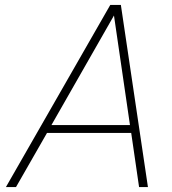

<svg xmlns="http://www.w3.org/2000/svg" viewBox="-20 -760 697 780"><path d="M4 0 428 -740H471L581 0H545L513 -220H171L45 0ZM189 -252H508L443 -697Z"/></svg>

Font: Be Vietnam Pro Thin
Style: Italic
Weight: 100
Italic angle: -12°
Designer: Lam Bao, Tony Le, Vietanh Nguyen
Foundry: Yellow Type Foundry
Version: Version 1.002; ttfautohint (v1.8.3)